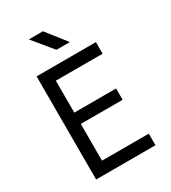

<svg xmlns="http://www.w3.org/2000/svg" viewBox="-225 -1064 1049 1177"><g transform="rotate(-30 300.0 -475.0)"><path d="M100 0V-730H520V-648H189V-422H485V-342H189V-82H520V0ZM287 -810 172 -950H272L382 -810Z"/></g></svg>

Font: NKDuy Mono
Style: Regular
Weight: 400
Monospace: yes
Designer: NKDuy
Foundry: NKDuy
Version: Version 2.251; ttfautohint (v1.8.4.7-5d5b)